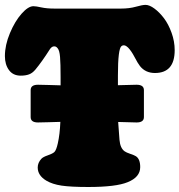

<svg xmlns="http://www.w3.org/2000/svg" viewBox="-20 -745 732 783"><path d="M500.5 -2Q453.1 17.6 339.8 17.6Q269 17.6 231.2 12Q193.4 6.3 168.9 -8.3Q133.8 -29.3 133.8 -62Q133.8 -81.5 148.9 -97.7Q155.8 -105 175 -111.6Q194.3 -118.2 201.7 -125Q209.5 -132.3 215.8 -160.6Q224.1 -197.3 226.1 -248Q209.5 -247.6 178.5 -246.6Q147.5 -245.6 134.8 -245.6Q105 -245.6 105 -267.6V-377.4Q105 -399.4 134.8 -399.4Q147.9 -399.4 178.7 -398.4Q209.5 -397.5 227.1 -397V-430.7Q227.1 -485.8 224.9 -512.5Q222.7 -539.1 215.3 -547.9Q208.5 -557.1 199.2 -555.9Q189.9 -554.7 182.6 -543Q150.9 -493.2 124.5 -461.4Q112.3 -446.8 98.4 -441.7Q84.5 -436.5 64.5 -436.5Q33.2 -436.5 16.6 -459.2Q0 -481.9 0 -516.1Q0 -561 20.5 -609.9Q41 -658.7 68.1 -689.2Q95.2 -719.7 116.2 -719.7Q127 -719.7 148.7 -714.8Q170.4 -710 202.1 -710H473.1Q507.3 -710 533.9 -717.5Q560.5 -725.1 573.7 -725.1Q589.4 -725.1 609.9 -710Q630.4 -694.8 648.7 -670.7Q667 -646.5 679.7 -611.3Q692.4 -576.2 692.4 -540.5Q692.4 -447.3 611.8 -447.3Q573.2 -447.3 550.8 -475.6Q542 -486.8 528.8 -512.2Q515.6 -537.6 502 -551.3Q487.3 -565.4 475.6 -557.1Q460.9 -546.4 460.9 -437V-397.5Q528.3 -399.4 537.1 -399.4Q566.9 -399.4 566.9 -377.4V-267.6Q566.9 -245.6 537.1 -245.6Q528.3 -245.6 461.9 -247.6Q462.4 -237.8 467.3 -174.8Q470.2 -140.6 488.3 -127.9Q495.1 -123 511.7 -117.4Q528.3 -111.8 534.2 -107.9Q551.8 -96.7 551.8 -63.5Q551.8 -22.5 500.5 -2Z"/></svg>

Font: Cooper* Black
Style: Regular
Weight: 900
Designer: Owen Earl
Foundry: indestructible type*
Version: Version 0.001